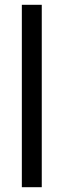

<svg xmlns="http://www.w3.org/2000/svg" viewBox="-20 -780 264 800"><path d="M154 0V-760H71V0Z"/></svg>

Font: Noto Sans Lao Looped Condensed
Style: Regular
Weight: 400
Width: 3
Designer: Mark Frömberg, Ben Mitchell
Foundry: The Fontpad Ltd
Version: Version 1.003